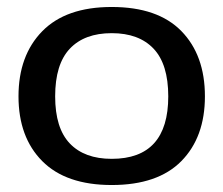

<svg xmlns="http://www.w3.org/2000/svg" viewBox="-20 -515 640 550"><path d="M33 -239Q33 -356 101 -425.5Q169 -495 300 -495Q432 -495 499.5 -426Q567 -357 567 -239Q567 -122 499.5 -53.5Q432 15 300 15Q169 15 101 -53.5Q33 -122 33 -239ZM462 -239Q462 -331 420 -375.5Q378 -420 300 -420Q222 -420 180 -375.5Q138 -331 138 -239Q138 -148 180 -104Q222 -60 300 -60Q462 -60 462 -239Z"/></svg>

Font: Pridi
Style: Regular
Weight: 400
Designer: Katatrad Team
Foundry: CadsonDemak
Version: Version 1.001